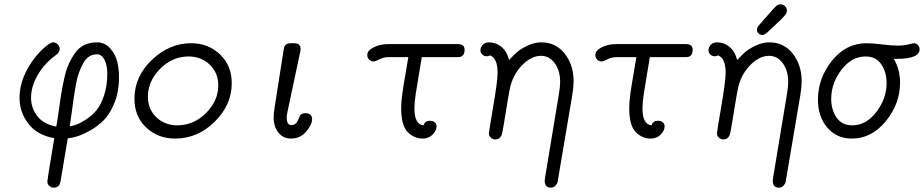

<svg xmlns="http://www.w3.org/2000/svg" viewBox="-20 -634 4254 884"><path d="M70 -183Q70 -250 105.5 -315Q141 -380 194 -423Q214 -439 225 -439Q237 -439 246 -429.5Q255 -420 255 -409Q255 -392 233 -377Q184 -341 153.5 -288.5Q123 -236 123 -184Q123 -136 152 -99Q181 -62 239 -51Q244 -76 250 -120.5Q256 -165 261 -196Q266 -227 274.5 -267.5Q283 -308 295 -335.5Q307 -363 324.5 -388.5Q342 -414 367.5 -426.5Q393 -439 426 -439Q463 -439 487.5 -411Q512 -383 520 -349Q528 -315 528 -278Q528 -214 508 -163Q488 -112 460 -83Q432 -54 396.5 -34Q361 -14 336.5 -6.5Q312 1 292 3L259 199Q255 230 227 230Q216 230 207 222Q198 214 198 201Q198 193 230 2Q152 -11 111 -64Q70 -117 70 -183ZM301 -52Q317 -55 334.5 -61.5Q352 -68 378.5 -85.5Q405 -103 425 -127.5Q445 -152 459.5 -196Q474 -240 474 -295Q474 -334 461 -359Q448 -384 427 -384Q406 -384 390 -373.5Q374 -363 363 -342.5Q352 -322 343.5 -299Q335 -276 329 -242Q323 -208 319 -180.5Q315 -153 310 -114.5Q305 -76 301 -52Z M599 -179Q599 -282 679.5 -358.5Q760 -435 860 -435Q939 -435 993 -383.5Q1047 -332 1047 -251Q1047 -151 968.5 -73.5Q890 4 786 4Q707 4 653 -47Q599 -98 599 -179ZM661 -189Q661 -131 700 -94Q739 -57 796 -57Q872 -57 928.5 -113.5Q985 -170 985 -241Q985 -299 945.5 -336.5Q906 -374 849 -374Q773 -374 717 -317Q661 -260 661 -189Z M1240 -94Q1240 -111 1244 -137L1286 -405Q1288 -414 1289 -418.5Q1290 -423 1297.5 -429Q1305 -435 1318 -435H1334Q1364 -435 1364 -409Q1364 -403 1363 -399L1304 -121Q1300 -103 1300 -92Q1300 -58 1322 -58Q1342 -58 1353 -82Q1354 -84 1356.5 -91Q1359 -98 1361 -101.5Q1363 -105 1369.5 -109Q1376 -113 1385 -113H1386Q1402 -113 1409.5 -105Q1417 -97 1417 -87Q1417 -60 1389.5 -28Q1362 4 1320 4Q1284 4 1262 -23Q1240 -50 1240 -94Z M1671 -381Q1671 -401 1700 -416Q1729 -431 1769 -431H2088Q2119 -431 2119 -405Q2119 -371 2089 -371H1922Q1918 -345 1909 -293Q1900 -241 1894 -201Q1888 -161 1888 -135Q1888 -61 1930 -57Q1936 -78 1960 -78Q1973 -78 1981.5 -71Q1990 -64 1990 -52Q1990 -33 1972 -14.5Q1954 4 1926 4Q1886 4 1856.5 -26.5Q1827 -57 1827 -137Q1827 -165 1832.5 -204Q1838 -243 1847 -294Q1856 -345 1860 -371H1769Q1746 -371 1727 -361Q1708 -351 1700 -351Q1688 -351 1679.5 -359.5Q1671 -368 1671 -381Z M2232 -439Q2263 -439 2288 -419Q2313 -399 2324 -358Q2345 -380 2360.5 -394Q2376 -408 2408 -423.5Q2440 -439 2473 -439Q2539 -439 2580 -387Q2621 -335 2621 -259Q2621 -233 2615 -197L2549 193Q2549 197 2547.5 204Q2546 211 2537.5 220.5Q2529 230 2516 230Q2488 230 2488 198Q2488 191 2489 187L2553 -199Q2559 -235 2559 -257Q2559 -309 2534 -343Q2509 -377 2471 -377Q2428 -377 2387 -337Q2346 -297 2330 -237Q2326 -222 2317 -167.5Q2308 -113 2300 -64.5Q2292 -16 2289 -11Q2280 8 2261 8Q2249 8 2240 0Q2231 -8 2231 -20Q2231 -28 2251 -144.5Q2271 -261 2271 -299Q2271 -366 2236 -379Q2229 -375 2221 -375Q2209 -375 2200.5 -383Q2192 -391 2192 -403Q2192 -415 2202 -427Q2212 -439 2232 -439Z M2721 -381Q2721 -401 2750 -416Q2779 -431 2819 -431H3138Q3169 -431 3169 -405Q3169 -371 3139 -371H2972Q2968 -345 2959 -293Q2950 -241 2944 -201Q2938 -161 2938 -135Q2938 -61 2980 -57Q2986 -78 3010 -78Q3023 -78 3031.5 -71Q3040 -64 3040 -52Q3040 -33 3022 -14.5Q3004 4 2976 4Q2936 4 2906.5 -26.5Q2877 -57 2877 -137Q2877 -165 2882.5 -204Q2888 -243 2897 -294Q2906 -345 2910 -371H2819Q2796 -371 2777 -361Q2758 -351 2750 -351Q2738 -351 2729.5 -359.5Q2721 -368 2721 -381Z M3282 -439Q3313 -439 3338 -419Q3363 -399 3374 -358Q3395 -380 3410.5 -394Q3426 -408 3458 -423.5Q3490 -439 3523 -439Q3589 -439 3630 -387Q3671 -335 3671 -259Q3671 -233 3665 -197L3599 193Q3599 197 3597.5 204Q3596 211 3587.5 220.5Q3579 230 3566 230Q3538 230 3538 198Q3538 191 3539 187L3603 -199Q3609 -235 3609 -257Q3609 -309 3584 -343Q3559 -377 3521 -377Q3478 -377 3437 -337Q3396 -297 3380 -237Q3376 -222 3367 -167.5Q3358 -113 3350 -64.5Q3342 -16 3339 -11Q3330 8 3311 8Q3299 8 3290 0Q3281 -8 3281 -20Q3281 -28 3301 -144.5Q3321 -261 3321 -299Q3321 -366 3286 -379Q3279 -375 3271 -375Q3259 -375 3250.5 -383Q3242 -391 3242 -403Q3242 -415 3252 -427Q3262 -439 3282 -439ZM3465 -497Q3465 -509 3479 -523Q3493 -539 3514 -563Q3546 -600 3554.5 -607Q3563 -614 3574 -614Q3586 -614 3594.5 -605.5Q3603 -597 3603 -585Q3603 -574 3592.5 -561.5Q3582 -549 3541 -511Q3523 -495 3513 -485Q3499 -473 3490 -473Q3480 -473 3472.5 -480Q3465 -487 3465 -497Z M3746 -175Q3746 -274 3810.5 -354.5Q3875 -435 3970 -435Q3995 -435 4041.5 -429.5Q4088 -424 4112 -424Q4141 -424 4162.5 -429.5Q4184 -435 4188 -435Q4198 -435 4206 -427Q4214 -419 4214 -407Q4214 -363 4108 -363H4095Q4124 -315 4124 -254Q4124 -156 4058.5 -76Q3993 4 3902 4Q3832 4 3789 -46.5Q3746 -97 3746 -175ZM3807 -178Q3807 -129 3831.5 -93Q3856 -57 3904 -57Q3968 -57 4015 -118.5Q4062 -180 4062 -252Q4062 -302 4037.5 -338Q4013 -374 3965 -374Q3901 -374 3854 -312.5Q3807 -251 3807 -178Z"/></svg>

Font: CMU Typewriter Text
Style: LightOblique
Weight: 200
Italic angle: -9.46001°
Version: Version 0.7.0